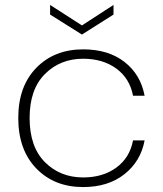

<svg xmlns="http://www.w3.org/2000/svg" viewBox="-20 -750 661 778"><path d="M54 -272Q54 -400 127 -475Q200 -550 317 -550Q419 -550 484.5 -499Q550 -448 566 -362H519Q506 -432 451.5 -472Q397 -512 317 -512Q224 -512 162 -450Q100 -388 100 -272Q100 -155 162 -93Q224 -31 317 -31Q397 -31 451.5 -71Q506 -111 519 -181H566Q550 -96 484 -44Q418 8 317 8Q200 8 127 -67.5Q54 -143 54 -272ZM312 -647 440 -730V-691L312 -610L183 -691V-730Z"/></svg>

Font: Poppins ExtraLight
Style: Regular
Weight: 275
Designer: Ninad Kale (Devanagari), Jonny Pinhorn (Latin)
Foundry: Indian Type Foundry
Version: Version 3.200;PS 1.000;hotconv 16.6.54;makeotf.lib2.5.65590